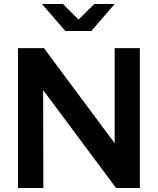

<svg xmlns="http://www.w3.org/2000/svg" viewBox="-20 -941 790 961"><path d="M70 0ZM70 -700H200L554 -224V-700H680V0H561L196 -490L197 0H70ZM295 -921 373 -843 452 -921H554L437 -786H307L190 -921Z"/></svg>

Font: Rosa Sans SemiBold
Style: Regular
Weight: 600
Designer: Pentagram / MCKL
Foundry: Pentagram / MCKL
Version: Version 1.005;September 16, 2019;FontCreator 11.5.0.2425 64-